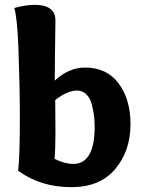

<svg xmlns="http://www.w3.org/2000/svg" viewBox="-20 -763 584 793"><path d="M206 -430Q264 -484 331 -484Q421 -484 470 -418.5Q519 -353 519 -250Q519 -140 456 -65Q393 10 275 10Q147 10 55 -58Q62 -118 62 -273Q62 -402 56 -568Q51 -691 39 -730Q86 -743 123 -743Q209 -743 209 -678Q209 -677 207 -533Q207 -507 206.5 -473Q206 -439 206 -430ZM208 -350Q208 -339 208.5 -291.5Q209 -244 209 -216Q209 -139 205 -107Q247 -86 282 -86Q371 -86 371 -240Q371 -262 368.5 -283Q366 -304 359.5 -330.5Q353 -357 337 -373Q321 -389 298 -389Q259 -389 208 -350Z"/></svg>

Font: Overlock
Style: Black
Weight: 900
Designer: Dario Muhafara
Foundry: Dario Manuel Muhafara
Version: Version 1.001